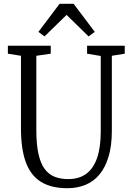

<svg xmlns="http://www.w3.org/2000/svg" viewBox="-20 -984 690 1012"><path d="M335.5 8Q249.5 8 195.5 -25.8Q141.5 -59.5 116 -129.2Q90.5 -199 90.5 -307V-690L21.5 -701V-743H247.5V-701L171.5 -690V-298Q171.5 -222.5 182.8 -172.2Q194 -122 215.8 -93Q237.5 -64 268.8 -52Q300 -40 339.5 -40Q397 -40 435 -68.2Q473 -96.5 492 -152.2Q511 -208 511 -291V-689L439 -701V-743H637.5V-701L569.5 -690V-295Q569.5 -215.5 552.2 -158.2Q535 -101 504 -64Q473 -27 430 -9.5Q387 8 335.5 8ZM214.5 -792 182.5 -816 294 -964H368L479.5 -816L447 -792L331 -905.5Z"/></svg>

Font: Merriweather 24pt SemiCondensed Light
Style: Regular
Weight: 300
Width: 4
Designer: Eben Sorkin
Foundry: Eben Sorkin
Version: Version 2.100